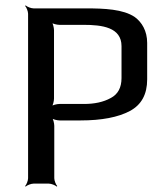

<svg xmlns="http://www.w3.org/2000/svg" viewBox="-20 -680 610 711"><path d="M525 -521C525 -566 505 -598 479 -617C436 -646 367 -649 296 -649H104C95 -649 80 -655 75 -660L73 -658C78 -653 84 -638 84 -629V-20C84 -11 78 4 73 9L75 11C80 6 95 0 104 0H161C170 0 185 6 190 11L192 9C187 4 181 -11 181 -20V-214C181 -223 177 -240 172 -245L170 -243C175 -238 192 -234 201 -234H278C357 -234 418 -246 461 -269C504 -292 525 -331 525 -386V-521ZM430 -509V-391C430 -356 417 -331 390 -317C363 -302 330 -295 291 -295H200C191 -295 174 -291 169 -286L171 -284C176 -289 180 -306 180 -315V-568C180 -577 176 -594 171 -599L169 -597C174 -592 191 -588 200 -588H289C358 -588 430 -579 430 -509Z"/></svg>

Font: Gamestation Storm
Style: Regular
Weight: 400
Designer: Jonas Hecksher
Foundry: Jonas Hecksher, Playtypeª, e-types AS
Version: Version 1.003